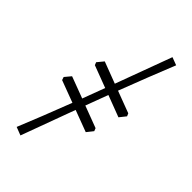

<svg xmlns="http://www.w3.org/2000/svg" viewBox="-247 -820 951 951"><g transform="rotate(45 229.0 -344.5)"><path d="M102.1 58.6 59.1 42Q108.4 -77.6 169.9 -237.8L54.2 -281.2L48.8 -297.4L75.7 -329.6L189 -287.1L232.9 -404.3L116.7 -448.2L110.8 -462.9L138.2 -496.1L251.5 -453.1L360.4 -748L401.9 -732.4Q349.6 -603.5 287.1 -439.9L402.3 -396.5L408.7 -381.8L381.8 -348.1L268.6 -391.1L224.6 -273.4L339.8 -230L345.7 -214.8L319.3 -181.6L206.1 -224.1Q156.7 -91.8 102.1 58.6Z"/></g></svg>

Font: Almanac
Style: Regular
Weight: 400
Designer: Eden's Almanac
Version: Version 3.501;March 28, 2021;FontCreator 13.0.0.2683 64-bit